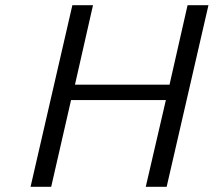

<svg xmlns="http://www.w3.org/2000/svg" viewBox="-20 -715 818 735"><path d="M97 0 257 -695H336L267 -391H629L698 -695H778L618 0H538L615 -332H252L176 0Z"/></svg>

Font: Coval
Style: ExtraLight Italic
Weight: 200
Foundry: Context Ltd
Version: Version 001.000